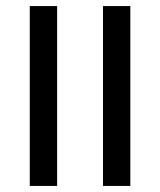

<svg xmlns="http://www.w3.org/2000/svg" viewBox="-20 -612 526 632"><path d="M319 0V-592H409V0ZM78 0V-592H168V0Z"/></svg>

Font: Noto Sans Hebrew SemiCondensed
Style: Regular
Weight: 400
Width: 4
Designer: Monotype Design Team
Foundry: Monotype Imaging Inc.
Version: Version 2.004; ttfautohint (v1.8.4.7-5d5b)